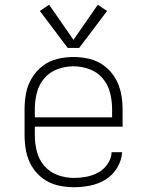

<svg xmlns="http://www.w3.org/2000/svg" viewBox="-20 -777 616 805"><path d="M290 8Q324 8 358.5 1Q393 -6 423 -24.5Q453 -43 471.5 -74Q490 -105 492 -139H448Q447 -113 431.5 -90Q416 -67 392.5 -54Q369 -41 342.5 -36Q316 -31 290 -31Q255 -31 222 -43Q189 -55 166 -81.5Q143 -108 134.5 -142Q126 -176 126 -210V-246H494V-320Q494 -354 487 -387.5Q480 -421 462.5 -450.5Q445 -480 417 -501Q389 -522 355.5 -530Q322 -538 288 -538Q254 -538 220.5 -530Q187 -522 159.5 -501Q132 -480 114 -450.5Q96 -421 89.5 -387.5Q83 -354 83 -320V-210Q83 -176 89.5 -142.5Q96 -109 114 -79Q132 -49 160 -28.5Q188 -8 221.5 0Q255 8 290 8ZM126 -285V-320Q126 -354 134.5 -388Q143 -422 165.5 -448.5Q188 -475 221 -487Q254 -499 288 -499Q322 -499 355 -487Q388 -475 410.5 -448.5Q433 -422 441.5 -388Q450 -354 450 -320V-285ZM264 -576H312L429 -731L390 -757L288 -610L186 -757L147 -731Z"/></svg>

Font: Iosevka Sparkle Extralight
Style: Regular
Weight: 200
Designer: Belleve Invis
Foundry: Belleve Invis
Version: Version 4.5.0; ttfautohint (v1.8.3)